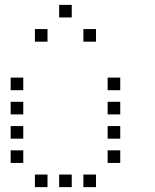

<svg xmlns="http://www.w3.org/2000/svg" viewBox="-20 -796 640 792"><path d="M225 -776Q224 -776 224 -776Q224 -776 224 -775V-725Q224 -724 224 -724Q224 -724 225 -724H275Q276 -724 276 -724Q276 -724 276 -725V-775Q276 -776 276 -776Q276 -776 275 -776ZM125 -676Q124 -676 124 -676Q124 -676 124 -675V-625Q124 -624 124 -624Q124 -624 125 -624H175Q176 -624 176 -624Q176 -624 176 -625V-675Q176 -676 176 -676Q176 -676 175 -676ZM325 -676Q324 -676 324 -676Q324 -676 324 -675V-625Q324 -624 324 -624Q324 -624 325 -624H375Q376 -624 376 -624Q376 -624 376 -625V-675Q376 -676 376 -676Q376 -676 375 -676ZM25 -476Q24 -476 24 -476Q24 -476 24 -475V-425Q24 -424 24 -424Q24 -424 25 -424H75Q76 -424 76 -424Q76 -424 76 -425V-475Q76 -476 76 -476Q76 -476 75 -476ZM425 -476Q424 -476 424 -476Q424 -476 424 -475V-425Q424 -424 424 -424Q424 -424 425 -424H475Q476 -424 476 -424Q476 -424 476 -425V-475Q476 -476 476 -476Q476 -476 475 -476ZM25 -376Q24 -376 24 -376Q24 -376 24 -375V-325Q24 -324 24 -324Q24 -324 25 -324H75Q76 -324 76 -324Q76 -324 76 -325V-375Q76 -376 76 -376Q76 -376 75 -376ZM425 -376Q424 -376 424 -376Q424 -376 424 -375V-325Q424 -324 424 -324Q424 -324 425 -324H475Q476 -324 476 -324Q476 -324 476 -325V-375Q476 -376 476 -376Q476 -376 475 -376ZM25 -276Q24 -276 24 -276Q24 -276 24 -275V-225Q24 -224 24 -224Q24 -224 25 -224H75Q76 -224 76 -224Q76 -224 76 -225V-275Q76 -276 76 -276Q76 -276 75 -276ZM425 -276Q424 -276 424 -276Q424 -276 424 -275V-225Q424 -224 424 -224Q424 -224 425 -224H475Q476 -224 476 -224Q476 -224 476 -225V-275Q476 -276 476 -276Q476 -276 475 -276ZM25 -176Q24 -176 24 -176Q24 -176 24 -175V-125Q24 -124 24 -124Q24 -124 25 -124H75Q76 -124 76 -124Q76 -124 76 -125V-175Q76 -176 76 -176Q76 -176 75 -176ZM425 -176Q424 -176 424 -176Q424 -176 424 -175V-125Q424 -124 424 -124Q424 -124 425 -124H475Q476 -124 476 -124Q476 -124 476 -125V-175Q476 -176 476 -176Q476 -176 475 -176ZM125 -76Q124 -76 124 -76Q124 -76 124 -75V-25Q124 -24 124 -24Q124 -24 125 -24H175Q176 -24 176 -24Q176 -24 176 -25V-75Q176 -76 176 -76Q176 -76 175 -76ZM225 -76Q224 -76 224 -76Q224 -76 224 -75V-25Q224 -24 224 -24Q224 -24 225 -24H275Q276 -24 276 -24Q276 -24 276 -25V-75Q276 -76 276 -76Q276 -76 275 -76ZM325 -76Q324 -76 324 -76Q324 -76 324 -75V-25Q324 -24 324 -24Q324 -24 325 -24H375Q376 -24 376 -24Q376 -24 376 -25V-75Q376 -76 376 -76Q376 -76 375 -76Z"/></svg>

Font: Doto
Style: Regular
Weight: 400
Monospace: yes
Version: Version 1.000